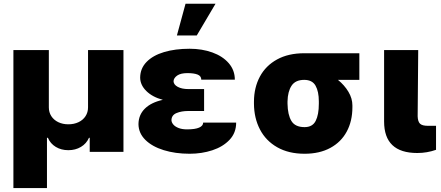

<svg xmlns="http://www.w3.org/2000/svg" viewBox="-20 -791 2296 1000"><path d="M49.8 -530.3H234.4V-231.4Q234.4 -206.1 247.3 -186Q260.3 -166 283.4 -154.8Q306.6 -143.6 335.9 -143.6Q365.7 -143.6 389.2 -154.8Q412.6 -166 425.5 -186Q438.5 -206.1 438.5 -231.4V-530.3H623V0H447.3V-73.2H443.4Q430.2 -43 401.6 -25.9Q373 -8.8 335.9 -8.8Q298.8 -8.8 270.5 -25.9Q242.2 -43 229.5 -73.2H224.6V188.5H49.8Z M828.1 -271Q773.9 -285.6 742.2 -316.9Q710.4 -348.1 710 -386.7Q710.4 -434.6 743.4 -468.5Q776.4 -502.4 834.5 -519.8Q892.6 -537.1 967.8 -537.1Q1032.2 -537.1 1085.9 -517.8Q1139.6 -498.5 1171.4 -461.9Q1203.1 -425.3 1203.1 -376H1028.3Q1028.3 -395 1009.3 -402.6Q990.2 -410.2 956.1 -410.2Q920.9 -410.2 902.8 -397.5Q884.8 -384.8 883.8 -368.2Q884.3 -350.1 905.8 -338.6Q927.2 -327.1 960.9 -327.1H1043V-212.9H960.9Q924.8 -212.9 899.2 -202.1Q873.5 -191.4 873 -165Q873.5 -153.3 882.8 -142.3Q892.1 -131.3 910.2 -124.3Q928.2 -117.2 954.1 -117.2Q996.6 -117.2 1017.3 -126.5Q1038.1 -135.7 1038.1 -152.3H1210Q1210 -99.1 1175.5 -62.7Q1141.1 -26.4 1085.9 -8.3Q1030.8 9.8 967.8 9.8Q893.1 9.8 832.5 -9Q772 -27.8 736.8 -62.7Q701.7 -97.7 701.2 -144.5Q701.7 -192.9 734.6 -225.3Q767.6 -257.8 828.1 -271ZM946.3 -771.5H1102.5L1004.9 -606.4H901.4Z M1564.5 -513.7H1851.6V-375H1740.2Q1773.9 -347.7 1794.7 -313Q1815.4 -278.3 1815.4 -242.2V-232.4Q1815.4 -160.6 1786.1 -106Q1756.8 -51.3 1700.7 -20.8Q1644.5 9.8 1566.4 9.8Q1483.4 9.8 1424.1 -23.9Q1364.7 -57.6 1334 -116.7Q1303.2 -175.8 1302.7 -251V-262.7Q1303.2 -335.4 1333.7 -392.3Q1364.3 -449.2 1423.1 -481.4Q1481.9 -513.7 1564.5 -513.7ZM1566.4 -128.9Q1607.4 -128.9 1624 -161.1Q1640.6 -193.4 1640.6 -251V-262.7Q1640.6 -314.5 1623.5 -344.7Q1606.4 -375 1564.5 -375Q1518.6 -375 1498.5 -344.5Q1478.5 -314 1477.5 -262.7V-251Q1478.5 -192.9 1497.8 -160.9Q1517.1 -128.9 1566.4 -128.9Z M2158.2 -530.3 2155.3 -185.5Q2156.2 -157.7 2167.7 -146.7Q2179.2 -135.7 2209 -135.7H2251V-10.7Q2204.1 5.9 2153.3 5.9Q1980.5 5.9 1980.5 -158.2V-530.3Z"/></svg>

Font: Pretendard GOV Black
Style: Regular
Weight: 900
Designer: Base glyphs from Inter by Rasmus Andersson; Hangeul glyphs from Noto Sans CJK(Source Han Sans) by Jang Soo-young and Kan
Foundry: Kil Hyung-jin
Version: Version 1.309